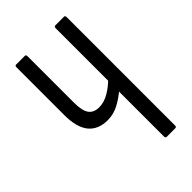

<svg xmlns="http://www.w3.org/2000/svg" viewBox="-202 -727 798 798"><g transform="rotate(-45 197.0 -327.5)"><path d="M161 -222Q106 -222 77 -257Q48 -292 48 -365V-646Q48 -655 55 -655H106Q113 -655 113 -646V-374Q113 -326 127.5 -305.5Q142 -285 174 -285Q203 -285 232.5 -302.5Q262 -320 286 -345V-280Q259 -256 227.5 -239Q196 -222 161 -222ZM286 0Q278 0 278 -9V-646Q278 -655 286 -655H336Q343 -655 343 -646V-9Q343 0 336 0Z"/></g></svg>

Font: Sofia Sans Extra Condensed
Style: Regular
Weight: 400
Designer: Botio Nikoltchev, Ani Petrova
Foundry: lettersoup
Version: Version 4.101